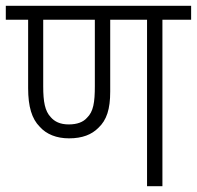

<svg xmlns="http://www.w3.org/2000/svg" viewBox="-20 -642 679 662"><path d="M540 -574H639V-622H0V-574H77V-338C77 -274 90 -232 117 -205C140 -179 175 -165 218 -165C264 -165 296 -178 319 -201C348 -228 360 -266 360 -326V-574H487V0H540ZM217 -213C187 -213 168 -223 155 -238C135 -259 129 -291 129 -344V-574H307V-345C307 -289 302 -257 280 -236C267 -221 246 -213 217 -213Z"/></svg>

Font: Noto Sans Devanagari UI SemiCondensed Light
Style: Regular
Weight: 300
Width: 4
Designer: Jelle Bosma - Monotype Design Team
Foundry: Monotype Imaging Inc.
Version: Version 2.004